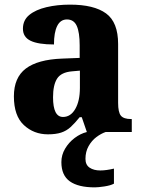

<svg xmlns="http://www.w3.org/2000/svg" viewBox="-20 -570 616 829"><path d="M187 10Q126 10 83 -30Q40 -70 40 -154Q40 -235 91.5 -274Q143 -313 248 -317L324 -320V-374Q324 -430 311.5 -458Q299 -486 269 -486Q241 -486 227 -458Q213 -430 213 -378Q145 -378 112 -394Q79 -410 79 -446Q79 -483 106.5 -505.5Q134 -528 180.5 -539Q227 -550 282 -550Q386 -550 438 -512Q490 -474 490 -380V-126Q490 -85 502 -70.5Q514 -56 546 -56H549V0H355L333 -64H324Q303 -38 285 -21.5Q267 -5 244 2.5Q221 10 187 10ZM252 -65Q285 -65 305 -99.5Q325 -134 325 -191V-265L291 -262Q244 -258 226.5 -230.5Q209 -203 209 -150Q209 -65 252 -65ZM389 239Q318 239 281.5 213Q245 187 245 130Q245 99 261 72Q277 45 302 26Q327 7 355 0H436Q416 7 396 22Q376 37 362.5 61Q349 85 349 116Q349 142 367 154Q385 166 413 166Q438 166 472 158V223Q457 231 430.5 235Q404 239 389 239Z"/></svg>

Font: Noto Serif Ethiopic SemiCondensed ExtraBold
Style: Regular
Weight: 800
Width: 4
Designer: Monotype Design Team
Foundry: Monotype Imaging Inc.
Version: Version 2.102; ttfautohint (v1.8.4.7-5d5b)